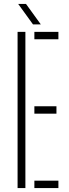

<svg xmlns="http://www.w3.org/2000/svg" viewBox="-20 -963 354 983"><path d="M70 0V-800H110V0ZM156 0V-38H279V0ZM156 -381V-419H269V-381ZM156 -762V-800H279V-762ZM149 -838 73 -943H113L189 -838Z"/></svg>

Font: Big Shoulders Stencil Text Thin
Style: Regular
Weight: 100
Designer: Patric King
Foundry: XO Type Co
Version: Version 2.001